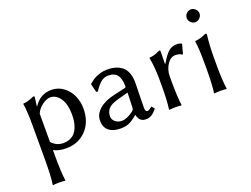

<svg xmlns="http://www.w3.org/2000/svg" viewBox="-128 -924 1875 1435"><g transform="rotate(-20 809.5 -206.5)"><path d="M82 32.2V-234.9Q82 -355.5 71.8 -411.1L74.2 -414.1Q88.4 -415 102.3 -418.2Q116.2 -421.4 122.6 -423.6Q128.9 -425.8 143.8 -431.9Q158.7 -438 161.1 -439Q169.9 -439 169.9 -429.2L160.6 -359.9H163.1Q214.8 -439 303.2 -439Q356.9 -439 398.9 -407.5Q440.9 -376 461.9 -328.1Q482.9 -280.3 482.9 -226.1Q482.9 -120.6 420.9 -55.4Q358.9 9.8 261.2 9.8Q202.1 9.8 162.1 -12.2V32.2Q162.1 164.6 171.9 231.9L169.9 234.9Q156.2 231.9 122.1 231.9Q106.4 231.9 94.2 232.7Q82 233.4 77.6 234.4L73.2 234.9L71.8 231.9Q82 165.5 82 32.2ZM162.1 -300.8V-77.1Q198.7 -34.2 254.9 -34.2Q285.6 -34.2 309.6 -45.2Q333.5 -56.2 347.9 -73.2Q362.3 -90.3 371.3 -114.5Q380.4 -138.7 383.8 -162.6Q387.2 -186.5 387.2 -212.9Q387.2 -294.9 355.5 -342Q323.7 -389.2 275.9 -389.2Q248 -389.2 212.9 -363.8Q177.7 -338.4 162.1 -300.8Z M909.2 -76.2Q909.2 -44.9 925.8 -44.9Q932.6 -44.9 939 -48.1Q945.3 -51.3 954.3 -58.3Q963.4 -65.4 963.9 -65.9L966.8 -64L983.9 -43Q959 -13.2 939.5 -1.7Q919.9 9.8 895 9.8Q877.4 9.8 864.5 3.4Q851.6 -2.9 845 -13.2Q838.4 -23.4 835.2 -31.7Q832 -40 831.1 -47.9H829.1Q788.6 -13.7 761.2 -2Q733.9 9.8 692.9 9.8Q634.8 9.8 601.3 -17.3Q567.9 -44.4 567.9 -98.1Q567.9 -148.9 612.3 -187.5Q656.7 -226.1 733.9 -243.2L827.1 -264.2Q834 -266.6 834 -275.9Q834 -308.1 827.1 -331.3Q820.3 -354.5 811 -366.2Q801.8 -377.9 787.1 -384.8Q772.5 -391.6 762.2 -392.8Q752 -394 737.8 -394Q705.1 -394 678.7 -371.1Q652.3 -348.1 627.9 -309.1L614.7 -310.1L598.1 -377L601.1 -380.9Q619.1 -396 634 -406.2Q648.9 -416.5 680.9 -427.7Q712.9 -439 748 -439Q772.9 -439 794.7 -435.3Q816.4 -431.6 838.9 -420.7Q861.3 -409.7 877.2 -392.3Q893.1 -375 903.1 -345.5Q913.1 -315.9 913.1 -276.9Q913.1 -273.4 911.1 -183.1Q909.2 -92.8 909.2 -76.2ZM833 -225.1 748 -202.1Q692.4 -187 670.7 -162.6Q648.9 -138.2 648.9 -102.1Q648.9 -77.6 669.9 -59.3Q690.9 -41 723.1 -41Q763.2 -41 814.9 -80.1Q829.1 -90.8 829.1 -106Z M1172.9 -331.1Q1207.5 -391.1 1234.6 -415Q1261.7 -439 1300.8 -439Q1307.6 -439 1312.3 -438.5Q1316.9 -438 1318.8 -437.5Q1320.8 -437 1326.9 -435.1Q1333 -433.1 1336.9 -432.1L1340.8 -428.2L1320.8 -354L1313 -352.1Q1297.9 -366.2 1260.7 -366.2Q1246.1 -366.2 1230.2 -357.2Q1214.4 -348.1 1203.1 -332Q1170.9 -286.6 1170.9 -231.9V-180.2Q1170.9 -71.3 1180.7 0L1178.7 2.9Q1165 0 1130.9 0Q1115.2 0 1103 1Q1090.8 1 1086.4 2L1082 2.9L1081.1 0Q1090.8 -67.9 1090.8 -180.2V-234.9Q1090.8 -328.1 1075.7 -411.1L1078.1 -414.1Q1092.8 -415 1105.7 -418Q1118.7 -420.9 1125.7 -423.6Q1132.8 -426.3 1144.8 -431.6Q1156.7 -437 1162.1 -439Q1170.9 -439 1170.9 -429.2L1168.9 -334Z M1448.7 -234.9Q1448.7 -357.4 1439 -411.1L1440.9 -414.1Q1452.1 -415 1462.4 -416.7Q1472.7 -418.5 1482.9 -421.6Q1493.2 -424.8 1498.5 -426.5Q1503.9 -428.2 1515.6 -433.1Q1527.3 -438 1529.8 -439Q1539.1 -439 1539.1 -429.2Q1528.8 -349.1 1528.8 -251V-180.2Q1528.8 -75.2 1539.1 0L1537.1 2.9Q1522.9 0 1488.8 0Q1473.1 0 1460.9 1Q1448.7 1 1444.3 2L1439.9 2.9L1439 0Q1448.7 -67.9 1448.7 -180.2ZM1454.3 -561.5Q1439 -577.1 1439 -597.2Q1439 -617.2 1454.3 -632.6Q1469.7 -647.9 1489.7 -647.9Q1509.8 -647.9 1525.4 -632.6Q1541 -617.2 1541 -597.2Q1541 -577.1 1525.4 -561.5Q1509.8 -545.9 1489.7 -545.9Q1469.7 -545.9 1454.3 -561.5Z"/></g></svg>

Font: Linux Biolinum
Style: Regular
Weight: 400
Designer: Philipp H. Poll
Foundry: Philipp H. Poll
Version: Version 0.6.4